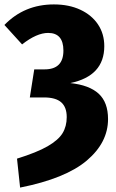

<svg xmlns="http://www.w3.org/2000/svg" viewBox="-28 -733 524 869"><path d="M444 -524Q444 -389 290 -357Q376 -348 418.5 -309Q461 -270 461 -194Q461 -88 365 -6.5Q269 75 63 116L49 -15Q139 -43 187.5 -71Q236 -99 255 -130Q274 -161 274 -203Q274 -248 249 -270Q224 -292 171 -292H107L127 -419H174Q259 -419 259 -504Q259 -584 190 -584Q138 -584 72 -532L-8 -620Q82 -713 216 -713Q284 -713 335.5 -689Q387 -665 415.5 -622.5Q444 -580 444 -524Z"/></svg>

Font: Fira Sans Condensed ExtraBold
Style: Regular
Weight: 800
Width: 3
Designer: Carrois Corporate & Edenspiekermann AG
Foundry: Carrois Corporate GbR & Edenspiekermann AG
Version: Version 4.203